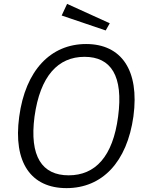

<svg xmlns="http://www.w3.org/2000/svg" viewBox="-20 -960 759 990"><path d="M326 -940 298 -880 525 -803 546 -840ZM323 10C506 10 635 -123 668 -360C700 -599 605 -733 424 -733C242 -733 111 -598 79 -358C47 -122 140 10 323 10ZM334 -56C197 -56 131 -153 158 -359C187 -568 279 -667 416 -667C552 -667 617 -569 589 -359C562 -152 471 -56 334 -56Z"/></svg>

Font: United Sans Light
Style: Italic
Weight: 300
Italic angle: -8°
Designer: Pablo Impallari, Rodrigo Fuenzalida (Modified by Dan O. Williams)
Version: Version 1.000;PS 001.000;hotconv 1.0.88;makeotf.lib2.5.64775